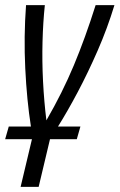

<svg xmlns="http://www.w3.org/2000/svg" viewBox="-28 -540 464 745"><path d="M52 185 96 0H-8L6 -49H92Q76 -151 70 -274.5Q64 -398 73 -520H146Q139 -454 137 -378Q135 -302 139 -224Q143 -146 152 -73Q214 -180 258.5 -286.5Q303 -393 343 -520H416Q389 -431 351.5 -345Q314 -259 274 -183.5Q234 -108 197 -49H284L270 0H166L122 185Z"/></svg>

Font: Ubuntu Sans Condensed
Style: Italic
Weight: 400
Width: 3
Italic angle: -13.5°
Designer: Dalton Maag Ltd
Foundry: Dalton Maag Ltd
Version: Version 1.006; ttfautohint (v1.8.4.7-5d5b)